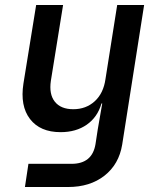

<svg xmlns="http://www.w3.org/2000/svg" viewBox="-20 -570 640 770"><path d="M80 180 94 87H267Q350 87 363 8L372 -51L390 -155H387Q371 -100 328 -70Q285 -40 223 -40Q141 -40 100.5 -92.5Q60 -145 74 -235L125 -550H233L184 -246Q176 -192 200 -162Q224 -132 274 -132Q325 -132 360 -164Q395 -196 403 -253L450 -550H558L470 10Q457 89 399 134.5Q341 180 253 180Z"/></svg>

Font: JetBrains Mono NL SemiBold
Style: Italic
Weight: 600
Italic angle: -9°
Monospace: yes
Designer: Philipp Nurullin, Konstantin Bulenkov
Foundry: JetBrains
Version: Version 2.305; ttfautohint (v1.8.4.7-5d5b)